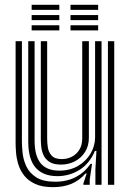

<svg xmlns="http://www.w3.org/2000/svg" viewBox="-20 -772 546 802"><path d="M202 9.8Q156 9.8 126.6 -3.9Q97.2 -17.5 80.5 -39.4Q63.8 -61.2 56.2 -86.4Q48.8 -111.5 47 -134.9Q45.2 -158.2 45.2 -174.5V-600H71.5V-179.5Q71.5 -160 74.5 -132.1Q77.5 -104.2 90.1 -77Q102.8 -49.8 131.2 -31.4Q159.8 -13 210.5 -13Q259.8 -13 296.8 -32.5Q333.8 -52 358.2 -87.5H364.5L354.8 -22V0H328.5L328.2 -5.5L342 -47.2H337Q311.5 -17.8 278.1 -4Q244.8 9.8 202 9.8ZM430.8 0V-600H457.2V0ZM234.5 -84.5Q203.5 -84.5 186.4 -95.9Q169.2 -107.2 161.6 -124.4Q154 -141.5 152.2 -159.2Q150.5 -177 150.5 -189.5V-600H177V-191Q177 -175 180 -155.5Q183 -136 196 -121.8Q209 -107.5 238.5 -107.5Q261 -107.5 280.4 -117.5Q299.8 -127.5 311.6 -146.8Q323.5 -166 323.5 -193.8V-600H351.2V-196.5Q351.2 -162.8 335.5 -137.6Q319.8 -112.5 293.4 -98.5Q267 -84.5 234.5 -84.5ZM218.2 -36.2Q159 -36.8 128.5 -72Q98 -107.2 98 -181.2V-600H124.5V-184.5Q124.5 -120.8 149.9 -90Q175.2 -59.2 228 -59.2Q272.5 -59.2 306 -79Q339.5 -98.8 358.4 -130.6Q377.2 -162.5 377.2 -198.8V-600H404.2V0H378.5V-65L382.8 -141.5H376.5Q353.8 -88.2 311.5 -62.1Q269.2 -36 218.2 -36.2ZM274.5 -730.8V-752H390V-730.8ZM112.2 -645V-666.5H227.8V-645ZM112.2 -687.8V-709.2H227.8V-687.8ZM112.2 -730.8V-752H227.8V-730.8ZM274.5 -645V-666.5H390V-645ZM274.5 -687.8V-709.2H390V-687.8Z"/></svg>

Font: Big Shoulders Inline Text Thin ExtraBold
Style: Regular
Weight: 800
Version: Version 2.002